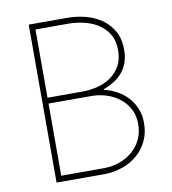

<svg xmlns="http://www.w3.org/2000/svg" viewBox="-80 -781 761 851"><g transform="rotate(-10 300.0 -355.5)"><path d="M106 0V-710.9H282.7Q325.2 -710.4 365 -699.5Q404.8 -688.5 435.5 -666.3Q466.3 -644 484.9 -609.9Q503.4 -575.7 503.4 -528.8Q503.4 -497.1 494.9 -472.2Q486.3 -447.3 470.5 -428Q454.6 -408.7 432.4 -394.8Q410.2 -380.9 383.3 -370.6L383.8 -368.2Q415 -361.3 442.4 -346.2Q469.7 -331.1 490 -308.6Q510.3 -286.1 522 -257.6Q533.7 -229 533.7 -195.8Q534.2 -150.9 517.8 -115.2Q501.5 -79.6 472.9 -54.2Q444.3 -28.8 406.2 -14.9Q368.2 -1 325.7 0ZM131.8 -351.1V-26.4H325.7Q362.3 -26.9 395.5 -38.8Q428.7 -50.8 453.6 -72.3Q478.5 -93.8 493.2 -124.8Q507.8 -155.8 507.3 -194.8Q507.3 -231.4 492.2 -260.3Q477.1 -289.1 452.4 -308.8Q427.7 -328.6 396 -339.4Q364.3 -350.1 330.1 -351.1ZM131.8 -377.4H292.5Q328.1 -377.9 361.3 -387Q394.5 -396 420.2 -414.8Q445.8 -433.6 461.2 -462.2Q476.6 -490.7 476.6 -530.8Q476.6 -571.8 460 -600.8Q443.4 -629.9 416 -648.2Q388.7 -666.5 353.8 -675.3Q318.8 -684.1 282.7 -684.6H131.8Z"/></g></svg>

Font: Roboto Mono Thin
Style: Regular
Weight: 250
Designer: Google
Version: Version 2.000985; 2015; ttfautohint (v1.3)